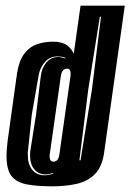

<svg xmlns="http://www.w3.org/2000/svg" viewBox="-20 -650 460 677"><path d="M165 7Q110 7 74 0Q38 -7 20.5 -29.5Q3 -52 3 -100Q3 -111 4 -124.5Q5 -138 7 -154L40 -391Q47 -436 65.5 -460.5Q84 -485 110.5 -494Q137 -503 167 -503Q199 -503 216 -490.5Q233 -478 240 -460L264 -630H420L347 -111Q340 -62 315 -36.5Q290 -11 251.5 -2Q213 7 165 7ZM260 -85H264L304 -333L336 -591H332L291 -333ZM168 -38 167 -40Q152 -35 141 -35Q116 -35 101 -53Q86 -71 86 -102Q86 -108 86.5 -113.5Q87 -119 88 -125L107 -245L124 -383Q127 -410 143.5 -429.5Q160 -449 185 -449Q195 -449 210 -444L211 -446Q204 -449 197 -450Q190 -451 183 -451Q156 -451 138.5 -431.5Q121 -412 116 -383L92 -245L79 -122Q78 -118 78 -113.5Q78 -109 78 -104Q78 -70 94 -51Q110 -32 137 -32Q152 -32 168 -38ZM169 -80Q177 -80 182.5 -86.5Q188 -93 190 -110L228 -378Q229 -381 229 -384Q229 -387 229 -389Q229 -396 227 -402Q224 -408 216 -408Q208 -408 202 -401.5Q196 -395 194 -378L156 -110Q155 -107 155 -104Q155 -101 155 -98Q155 -80 169 -80Z"/></svg>

Font: Alumni Sans Inline One
Style: Italic
Weight: 400
Italic angle: -8°
Designer: Robert E. Leuschke
Foundry: Robert E. Leuschke
Version: Version 1.100; ttfautohint (v1.8.3)